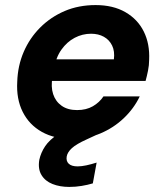

<svg xmlns="http://www.w3.org/2000/svg" viewBox="-20 -536 647 757"><path d="M265 12Q195 12 145 -16Q95 -44 69.5 -95Q44 -146 48 -214Q50 -277 73.5 -331.5Q97 -386 138.5 -427.5Q180 -469 235 -492.5Q290 -516 357 -516Q426 -516 474.5 -488Q523 -460 547 -411.5Q571 -363 568 -300Q568 -279 563.5 -257Q559 -235 554 -217H146L161 -302H429Q433 -334 422 -356.5Q411 -379 389.5 -391Q368 -403 339 -403Q305 -403 274.5 -387Q244 -371 222 -340Q200 -309 192 -261L187 -232Q180 -194 189.5 -165Q199 -136 223 -119Q247 -102 284 -102Q320 -102 346 -117Q372 -132 388 -156H531Q508 -108 468 -70Q428 -32 376 -10Q324 12 265 12ZM253 201Q216 201 187 189.5Q158 178 143.5 154Q129 130 135 94Q141 66 158 40.5Q175 15 211.5 -9Q248 -33 308 -57L356 -76L375 -11L321 14Q281 32 263.5 48Q246 64 243 81Q240 99 251 109.5Q262 120 286 120Q301 120 320 116Q339 112 361 105L346 187Q326 193 302 197Q278 201 253 201Z"/></svg>

Font: DM Sans ExtraBold
Style: Italic
Weight: 800
Italic angle: -10°
Designer: Colophon Foundry, Jonny Pinhorn
Foundry: Colophon Foundry
Version: Version 4.004;gftools[0.9.30]